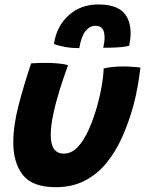

<svg xmlns="http://www.w3.org/2000/svg" viewBox="-20 -788 633 838"><path d="M432.5 -489Q446 -493 470.2 -495.5Q494.5 -498 516.5 -498Q535 -498 557.2 -496.5Q579.5 -495 593 -493Q588 -452.5 580.8 -411.2Q573.5 -370 563 -330Q543 -256.5 514 -191.2Q485 -126 444.5 -76.5Q404 -27 349.2 1Q294.5 29 224 29Q121.5 29 79.8 -24.2Q38 -77.5 38 -166Q38 -240 61.5 -330.2Q85 -420.5 116 -511.5Q129.5 -512.5 150.8 -513.2Q172 -514 189.5 -513.5Q214.5 -513 239 -510.5Q263.5 -508 277 -503.5Q258.5 -453 241 -397.2Q223.5 -341.5 212.5 -289.8Q201.5 -238 201.5 -199Q201.5 -117.5 258.5 -117.5Q291.5 -117.5 318.5 -145.5Q345.5 -173.5 366.8 -221Q388 -268.5 404.5 -326.5Q416.5 -370 423.8 -411Q431 -452 432.5 -489ZM215.5 -596.5Q227 -673.5 279.5 -721Q332 -768.5 408.5 -768.5Q483.5 -768.5 516.8 -736Q550 -703.5 550 -642.5Q550 -629.5 548.2 -615.8Q546.5 -602 544 -588.5Q530.5 -584.5 509.5 -582.5Q488.5 -580.5 467 -580Q445.5 -579.5 430.5 -579.5Q433 -591.5 434.8 -602.5Q436.5 -613.5 436.5 -622.5Q436.5 -651 426.5 -663.2Q416.5 -675.5 397.5 -675.5Q372 -675.5 353.5 -652.8Q335 -630 326 -578Q289.5 -578 260 -583.8Q230.5 -589.5 215.5 -596.5Z"/></svg>

Font: Grandstander
Style: Bold Italic
Weight: 700
Italic angle: -15°
Designer: Tyler Finck
Foundry: Etcetera Type Co
Version: Version 1.200; ttfautohint (v1.8.3)